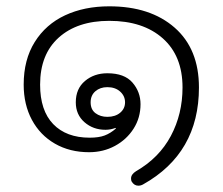

<svg xmlns="http://www.w3.org/2000/svg" viewBox="-20 -520 705 608"><path d="M418 68Q405 68 397 55Q395 52 395 45Q395 32 411 22Q484 -20 521 -89.5Q558 -159 558 -243Q558 -343 495.5 -398.5Q433 -454 326 -454Q225 -454 166 -401Q107 -348 107 -252Q107 -170 148.5 -127Q190 -84 264 -84Q293 -84 311.5 -91Q330 -98 347 -113L346 -115Q330 -109 314 -109Q275 -109 247.5 -133Q220 -157 220 -196Q220 -239 249 -263.5Q278 -288 320 -288Q374 -288 399.5 -258.5Q425 -229 425 -190Q425 -147 403 -112.5Q381 -78 344 -58Q307 -38 262 -38Q201 -38 154 -65Q107 -92 81 -140.5Q55 -189 55 -252Q55 -331 90 -387Q125 -443 186 -471.5Q247 -500 326 -500Q456 -500 533 -432.5Q610 -365 610 -243Q610 -35 433 64Q426 68 418 68ZM376 -196Q376 -216 360.5 -230Q345 -244 320 -244Q297 -244 282 -231Q267 -218 267 -196Q267 -173 282.5 -161.5Q298 -150 320 -150Q345 -150 360.5 -163Q376 -176 376 -196Z"/></svg>

Font: Kodchasan ExtraLight
Style: Regular
Weight: 275
Version: Version 1.000; ttfautohint (v1.6)